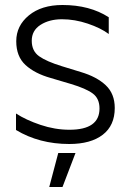

<svg xmlns="http://www.w3.org/2000/svg" viewBox="-20 -561 518 768"><path d="M303 -273Q367 -254 403 -220Q439 -186 439 -129Q439 -59 391 -22Q343 15 257 15Q137 15 44 -41V-107Q84 -81 142 -61.5Q200 -42 258 -42Q378 -42 378 -127Q378 -167 351 -187Q324 -207 264 -225L183 -249Q119 -267 82 -301Q45 -335 45 -396Q45 -458 95.5 -499.5Q146 -541 230 -541Q339 -541 415 -492V-425Q383 -449 331 -466.5Q279 -484 228 -484Q177 -484 142 -461.5Q107 -439 107 -398Q107 -357 136.5 -336Q166 -315 228 -296ZM282 51 230 187H177L213 51Z"/></svg>

Font: Roundo
Style: Regular
Weight: 400
Designer: Namrata Goyal (Gurmukhi), Shiva Nallaperumal (Latin)
Foundry: Indian Type Foundry
Version: Version 1.000;PS 1.0;hotconv 1.0.88;makeotf.lib2.5.647800